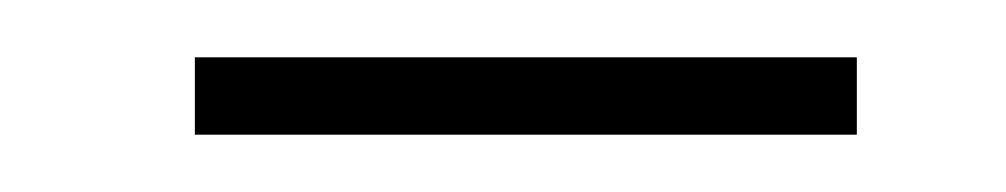

<svg xmlns="http://www.w3.org/2000/svg" viewBox="-20 -288 351 67"><path d="M48 -241V-268H279V-241Z"/></svg>

Font: Source Serif 4 SmText ExtraLight
Style: Italic
Weight: 200
Italic angle: -12°
Designer: Frank Grießhammer
Foundry: Adobe
Version: Version 4.005;hotconv 1.1.0;makeotfexe 2.6.0